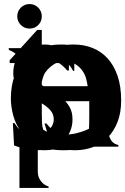

<svg xmlns="http://www.w3.org/2000/svg" viewBox="-20 -718 613 940"><path d="M409.2 -295.9Q407.2 -311.5 401.4 -334Q395.5 -356.4 379.9 -376.5Q364.3 -396.5 338.4 -409.7Q312.5 -422.9 272.5 -422.9Q231.4 -422.9 204.1 -409.7Q176.8 -396.5 160.6 -376.5Q144.5 -356.4 136.2 -334Q127.9 -311.5 126 -295.9ZM457 -14.6Q418 0 376 8.8Q334 17.6 292 17.6Q213.9 17.6 164.1 -7.3Q114.3 -32.2 85.4 -70.3Q56.6 -108.4 44.9 -152.3Q33.2 -196.3 33.2 -235.4Q33.2 -298.8 51.8 -348.1Q70.3 -397.5 102.5 -431.2Q134.8 -464.8 179.2 -482.4Q223.6 -500 274.4 -500Q336.9 -500 378.4 -481Q419.9 -461.9 444.3 -433.1Q468.8 -404.3 480.5 -370.1Q492.2 -335.9 496.6 -305.2Q501 -274.4 500.5 -251.5Q500 -228.5 501 -222.7H125Q126 -204.1 130.9 -176.3Q135.7 -148.4 152.3 -122.1Q168.9 -95.7 201.7 -77.1Q234.4 -58.6 290 -58.6Q323.2 -58.6 350.6 -64.9Q377.9 -71.3 399.4 -80.1Q420.9 -88.9 436.5 -100.1Q452.1 -111.3 460.9 -120.1L468.8 -116.2Z M85.9 0V-313.5Q85.9 -365.2 84.5 -393.6Q83 -421.9 77.6 -437Q72.3 -452.1 61.5 -458.5Q50.8 -464.8 33.2 -473.6V-482.4H160.2L170.9 -415Q180.7 -427.7 192.9 -442.4Q205.1 -457 224.6 -470.2Q244.1 -483.4 271.5 -491.7Q298.8 -500 338.9 -500Q391.6 -500 424.3 -484.9Q457 -469.7 475.6 -441.4Q494.1 -413.1 500.5 -371.6Q506.8 -330.1 506.8 -276.4V-147.5Q506.8 -114.3 508.3 -89.8Q509.8 -65.4 515.6 -48.8Q521.5 -32.2 531.2 -22.5Q541 -12.7 559.6 -7.8V0H365.2V-7.8Q381.8 -10.7 392.6 -18.6Q403.3 -26.4 408.7 -42Q414.1 -57.6 415.5 -83.5Q417 -109.4 417 -147.5V-267.6Q417 -299.8 414.6 -328.6Q412.1 -357.4 401.9 -378.4Q391.6 -399.4 370.6 -411.1Q349.6 -422.9 312.5 -422.9Q270.5 -422.9 243.7 -407.7Q216.8 -392.6 202.1 -365.7Q187.5 -338.9 181.6 -301.3Q175.8 -263.7 175.8 -218.8V-147.5Q175.8 -114.3 177.7 -89.8Q179.7 -65.4 185.1 -48.8Q190.4 -32.2 200.2 -22.5Q210 -12.7 228.5 -7.8V0Z M291 0Q265.6 8.8 244.1 13.2Q222.7 17.6 198.2 17.6Q159.2 17.6 138.2 4.9Q117.2 -7.8 107.4 -28.8Q97.7 -49.8 96.2 -75.7Q94.7 -101.6 94.7 -127V-409.2H27.3V-422.9L162.1 -571.3H184.6V-482.4H291V-409.2H184.6V-165Q184.6 -137.7 185.5 -118.2Q186.5 -98.6 190.9 -85.4Q195.3 -72.3 206.1 -65.4Q216.8 -58.6 235.4 -58.6Q251 -58.6 265.6 -66.4Q280.3 -74.2 293.9 -82H301.8Z M85.9 -310.5Q85.9 -356.4 84 -385.7Q82 -415 76.7 -433.1Q71.3 -451.2 60.5 -460Q49.8 -468.8 34.2 -473.6V-482.4H162.1L168.9 -418H170.9Q178.7 -430.7 187.5 -445.3Q196.3 -460 209.5 -472.2Q222.7 -484.4 240.7 -492.2Q258.8 -500 287.1 -500Q300.8 -500 315.4 -497.6Q330.1 -495.1 343.8 -493.2V-371.1H337.9Q334 -377.9 329.6 -385.3Q325.2 -392.6 318.8 -398.9Q312.5 -405.3 302.2 -409.2Q292 -413.1 277.3 -413.1Q222.7 -413.1 199.2 -365.7Q175.8 -318.4 175.8 -237.3V-170.9Q175.8 -126 178.2 -96.7Q180.7 -67.4 186 -49.3Q191.4 -31.2 201.2 -22Q210.9 -12.7 228.5 -7.8V0H85.9Z M409.2 -295.9Q407.2 -311.5 401.4 -334Q395.5 -356.4 379.9 -376.5Q364.3 -396.5 338.4 -409.7Q312.5 -422.9 272.5 -422.9Q231.4 -422.9 204.1 -409.7Q176.8 -396.5 160.6 -376.5Q144.5 -356.4 136.2 -334Q127.9 -311.5 126 -295.9ZM457 -14.6Q418 0 376 8.8Q334 17.6 292 17.6Q213.9 17.6 164.1 -7.3Q114.3 -32.2 85.4 -70.3Q56.6 -108.4 44.9 -152.3Q33.2 -196.3 33.2 -235.4Q33.2 -298.8 51.8 -348.1Q70.3 -397.5 102.5 -431.2Q134.8 -464.8 179.2 -482.4Q223.6 -500 274.4 -500Q336.9 -500 378.4 -481Q419.9 -461.9 444.3 -433.1Q468.8 -404.3 480.5 -370.1Q492.2 -335.9 496.6 -305.2Q501 -274.4 500.5 -251.5Q500 -228.5 501 -222.7H125Q126 -204.1 130.9 -176.3Q135.7 -148.4 152.3 -122.1Q168.9 -95.7 201.7 -77.1Q234.4 -58.6 290 -58.6Q323.2 -58.6 350.6 -64.9Q377.9 -71.3 399.4 -80.1Q420.9 -88.9 436.5 -100.1Q452.1 -111.3 460.9 -120.1L468.8 -116.2Z M75.2 202.1V-264.6Q75.2 -331.1 74.2 -369.1Q73.2 -407.2 68.8 -428.2Q64.5 -449.2 53.2 -457.5Q42 -465.8 23.4 -473.6L22.5 -482.4H150.4L160.2 -418.9Q171.9 -430.7 185.5 -444.8Q199.2 -459 219.7 -471.7Q240.2 -484.4 270 -492.2Q299.8 -500 341.8 -500Q390.6 -500 432.6 -483.4Q474.6 -466.8 505.9 -433.1Q537.1 -399.4 555.2 -347.7Q573.2 -295.9 573.2 -225.6Q573.2 -167 555.7 -121.6Q538.1 -76.2 507.8 -44.9Q477.5 -13.7 436 2Q394.5 17.6 345.7 17.6Q323.2 17.6 289.1 12.7Q254.9 7.8 229.5 -6.8L198.2 -113.3H207Q221.7 -95.7 233.9 -85.4Q246.1 -75.2 260.7 -69.3Q275.4 -63.5 293.5 -61Q311.5 -58.6 335.9 -58.6Q365.2 -58.6 392.1 -69.3Q418.9 -80.1 438.5 -102.1Q458 -124 469.7 -157.2Q481.4 -190.4 481.4 -235.4Q481.4 -281.2 468.8 -316.4Q456.1 -351.6 435.1 -375.5Q414.1 -399.4 386.2 -411.1Q358.4 -422.9 327.1 -422.9Q273.4 -422.9 241.2 -401.4Q209 -379.9 192.4 -347.7Q175.8 -315.4 170.4 -276.4Q165 -237.3 165 -203.1V121.1Q165 141.6 172.4 155.8Q179.7 169.9 188.5 178.2Q197.3 186.5 206.1 190.4Q214.8 194.3 217.8 194.3V202.1Z M85.9 -310.5Q85.9 -356.4 84 -385.7Q82 -415 76.7 -433.1Q71.3 -451.2 60.5 -460Q49.8 -468.8 34.2 -473.6V-482.4H162.1L168.9 -418H170.9Q178.7 -430.7 187.5 -445.3Q196.3 -460 209.5 -472.2Q222.7 -484.4 240.7 -492.2Q258.8 -500 287.1 -500Q300.8 -500 315.4 -497.6Q330.1 -495.1 343.8 -493.2V-371.1H337.9Q334 -377.9 329.6 -385.3Q325.2 -392.6 318.8 -398.9Q312.5 -405.3 302.2 -409.2Q292 -413.1 277.3 -413.1Q222.7 -413.1 199.2 -365.7Q175.8 -318.4 175.8 -237.3V-170.9Q175.8 -126 178.2 -96.7Q180.7 -67.4 186 -49.3Q191.4 -31.2 201.2 -22Q210.9 -12.7 228.5 -7.8V0H85.9Z M125 -578.1Q99.6 -578.1 82 -595.7Q64.5 -613.3 64.5 -637.7Q64.5 -663.1 82 -680.7Q99.6 -698.2 125 -698.2Q149.4 -698.2 167 -680.7Q184.6 -663.1 184.6 -637.7Q184.6 -613.3 167.5 -595.7Q150.4 -578.1 125 -578.1ZM83 0V-310.5Q83 -356.4 81.1 -385.7Q79.1 -415 73.7 -433.1Q68.4 -451.2 57.6 -460Q46.9 -468.8 31.2 -473.6V-482.4H172.9V-163.1Q172.9 -119.1 174.3 -92.3Q175.8 -65.4 181.6 -49.3Q187.5 -33.2 197.8 -23.9Q208 -14.6 225.6 -7.8V0Z M50.8 -115.2Q56.6 -106.4 64.5 -96.2Q72.3 -85.9 84 -78.1Q95.7 -70.3 112.8 -64.5Q129.9 -58.6 154.3 -58.6Q196.3 -58.6 219.7 -82Q243.2 -105.5 243.2 -132.8Q243.2 -158.2 228.5 -175.8Q213.9 -193.4 191.9 -207.5Q169.9 -221.7 144 -235.4Q118.2 -249 96.2 -266.1Q74.2 -283.2 59.6 -305.2Q44.9 -327.1 44.9 -359.4Q44.9 -421.9 84 -460.9Q123 -500 200.2 -500Q217.8 -500 233.9 -496.1Q250 -492.2 262.7 -487.8Q275.4 -483.4 284.7 -479Q293.9 -474.6 299.8 -474.6Q301.8 -474.6 304.2 -476.6Q306.6 -478.5 308.6 -480.5H317.4V-373H308.6Q293.9 -391.6 272 -407.2Q250 -422.9 208 -422.9Q174.8 -422.9 155.8 -405.8Q136.7 -388.7 136.7 -368.2Q136.7 -344.7 151.4 -329.1Q166 -313.5 188 -299.3Q210 -285.2 235.8 -271Q261.7 -256.8 283.7 -238.3Q305.7 -219.7 320.3 -194.8Q335 -169.9 335 -132.8Q335 -102.5 323.7 -75.7Q312.5 -48.8 290 -27.8Q267.6 -6.8 234.4 5.4Q201.2 17.6 157.2 17.6Q128.9 17.6 102.1 10.7Q75.2 3.9 48.8 -5.9L43 -115.2Z M409.2 -295.9Q407.2 -311.5 401.4 -334Q395.5 -356.4 379.9 -376.5Q364.3 -396.5 338.4 -409.7Q312.5 -422.9 272.5 -422.9Q231.4 -422.9 204.1 -409.7Q176.8 -396.5 160.6 -376.5Q144.5 -356.4 136.2 -334Q127.9 -311.5 126 -295.9ZM457 -14.6Q418 0 376 8.8Q334 17.6 292 17.6Q213.9 17.6 164.1 -7.3Q114.3 -32.2 85.4 -70.3Q56.6 -108.4 44.9 -152.3Q33.2 -196.3 33.2 -235.4Q33.2 -298.8 51.8 -348.1Q70.3 -397.5 102.5 -431.2Q134.8 -464.8 179.2 -482.4Q223.6 -500 274.4 -500Q336.9 -500 378.4 -481Q419.9 -461.9 444.3 -433.1Q468.8 -404.3 480.5 -370.1Q492.2 -335.9 496.6 -305.2Q501 -274.4 500.5 -251.5Q500 -228.5 501 -222.7H125Q126 -204.1 130.9 -176.3Q135.7 -148.4 152.3 -122.1Q168.9 -95.7 201.7 -77.1Q234.4 -58.6 290 -58.6Q323.2 -58.6 350.6 -64.9Q377.9 -71.3 399.4 -80.1Q420.9 -88.9 436.5 -100.1Q452.1 -111.3 460.9 -120.1L468.8 -116.2Z M50.8 -115.2Q56.6 -106.4 64.5 -96.2Q72.3 -85.9 84 -78.1Q95.7 -70.3 112.8 -64.5Q129.9 -58.6 154.3 -58.6Q196.3 -58.6 219.7 -82Q243.2 -105.5 243.2 -132.8Q243.2 -158.2 228.5 -175.8Q213.9 -193.4 191.9 -207.5Q169.9 -221.7 144 -235.4Q118.2 -249 96.2 -266.1Q74.2 -283.2 59.6 -305.2Q44.9 -327.1 44.9 -359.4Q44.9 -421.9 84 -460.9Q123 -500 200.2 -500Q217.8 -500 233.9 -496.1Q250 -492.2 262.7 -487.8Q275.4 -483.4 284.7 -479Q293.9 -474.6 299.8 -474.6Q301.8 -474.6 304.2 -476.6Q306.6 -478.5 308.6 -480.5H317.4V-373H308.6Q293.9 -391.6 272 -407.2Q250 -422.9 208 -422.9Q174.8 -422.9 155.8 -405.8Q136.7 -388.7 136.7 -368.2Q136.7 -344.7 151.4 -329.1Q166 -313.5 188 -299.3Q210 -285.2 235.8 -271Q261.7 -256.8 283.7 -238.3Q305.7 -219.7 320.3 -194.8Q335 -169.9 335 -132.8Q335 -102.5 323.7 -75.7Q312.5 -48.8 290 -27.8Q267.6 -6.8 234.4 5.4Q201.2 17.6 157.2 17.6Q128.9 17.6 102.1 10.7Q75.2 3.9 48.8 -5.9L43 -115.2Z"/></svg>

Font: Padauk Grand Pro
Style: Regular
Weight: 400
Designer: Debbi Hosken
Foundry: SIL
Version: Version 2.8.2